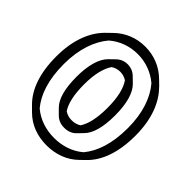

<svg xmlns="http://www.w3.org/2000/svg" viewBox="-239 -1048 1271 1271"><g transform="rotate(45 396.0 -412.5)"><path d="M215 -412C215 -299 237 -224 277 -184L312 -149L313 -148C336 -125 363 -115 396 -115C429 -115 458 -125 480 -148L515 -184C555 -224 577 -299 577 -412C577 -521 554 -601 512 -642L476 -677C454 -699 427 -710 396 -710C364 -710 338 -698 316 -676L280 -641C238 -599 215 -520 215 -412ZM286 -412C286 -505 303 -576 334 -621C351 -633 373 -640 396 -640C419 -640 439 -634 458 -622C489 -578 506 -506 506 -412C506 -315 490 -246 461 -203C442 -191 420 -185 396 -185C372 -185 351 -191 331 -204C302 -246 286 -315 286 -412ZM96 -412C96 -554 136 -661 196 -732C253 -781 323 -805 396 -805C469 -805 540 -780 596 -732C657 -661 696 -554 696 -412C696 -264 659 -160 601 -91C543 -42 471 -20 396 -20C320 -20 248 -43 191 -91C133 -160 96 -264 96 -412ZM25 -412C25 -251 69 -141 137 -73L173 -37C234 24 312 50 396 50C479 50 559 23 619 -37L655 -72C723 -140 767 -250 767 -412C767 -566 721 -679 650 -750V-751L614 -786C554 -846 477 -875 396 -875C315 -875 239 -846 179 -786L178 -785L142 -750C71 -679 25 -567 25 -412Z"/></g></svg>

Font: Hussar Press
Style: Bold
Weight: 700
Foundry: Cannot Into Space Fonts
Version: Version 1.43